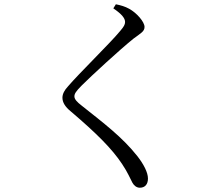

<svg xmlns="http://www.w3.org/2000/svg" viewBox="-20 -817 1040 898"><path d="M565 -714C565 -702 559 -692 542 -672C496 -616 348 -472 298 -413C282 -396 272 -378 272 -360C272 -338 285 -317 311 -296C432 -193 504 -121 551 -50C579 -8 588 17 599 37C606 50 618 61 634 61C659 61 672 44 672 18C672 -11 651 -50 623 -86C552 -176 465 -241 362 -323C340 -340 328 -353 328 -366C328 -378 334 -389 363 -418C405 -460 537 -582 604 -636C639 -662 656 -670 656 -691C656 -715 619 -757 584 -776C564 -787 546 -792 522 -797L510 -778C551 -750 565 -731 565 -714Z"/></svg>

Font: Noto Serif CJK JP
Style: Regular
Weight: 400
Designer: Ryoko NISHIZUKA 西塚涼子 (kana & ideographs); Frank Grießhammer (Latin, Greek & Cyrillic); Wenlong ZHANG 张文龙 (bopomofo); San
Foundry: Adobe Systems Incorporated
Version: Version 1.000;PS 1;hotconv 16.6.53;makeotf.lib2.5.65590